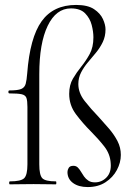

<svg xmlns="http://www.w3.org/2000/svg" viewBox="-20 -746 531 777"><path d="M335 11Q298 11 275.5 -5.5Q253 -22 253 -50Q253 -58 258 -66.5Q263 -75 277 -75Q288 -75 295 -68Q302 -61 307.5 -51.5Q313 -42 320 -32Q327 -22 337.5 -15Q348 -8 364 -8Q392 -8 411.5 -28.5Q431 -49 428 -85Q426 -123 401.5 -154Q377 -185 347 -215Q315 -247 287.5 -283.5Q260 -320 260 -366Q260 -402 275 -427.5Q290 -453 309 -476.5Q328 -500 343 -527.5Q358 -555 358 -595Q358 -618 351 -645Q344 -672 324.5 -692Q305 -712 267 -712Q207 -712 173 -641.5Q139 -571 139 -446V-81Q139 -38 151 -25Q163 -12 206 -12Q208 -12 208 -6Q208 0 206 0Q182 0 160.5 -0.5Q139 -1 116 -1Q90 -1 65 -0.5Q40 0 20 0Q17 0 17 -6Q17 -12 20 -12Q65 -12 78 -25Q91 -38 91 -81V-313Q91 -338 87 -349.5Q83 -361 68 -364.5Q53 -368 18 -368Q14 -368 14 -374Q14 -380 18 -380Q52 -380 66 -386Q80 -392 84 -407Q88 -422 90 -448Q101 -594 148.5 -660Q196 -726 288 -726Q335 -726 360.5 -709Q386 -692 396.5 -669Q407 -646 407 -627Q407 -599 396 -576Q385 -553 368.5 -533Q352 -513 335.5 -493.5Q319 -474 308 -452.5Q297 -431 297 -406Q297 -370 322.5 -337.5Q348 -305 379 -273Q401 -249 421.5 -225Q442 -201 455.5 -175Q469 -149 469 -119Q469 -88 453 -58Q437 -28 407 -8.5Q377 11 335 11Z"/></svg>

Font: Cormorant Infant Light
Style: Regular
Weight: 300
Designer: Christian Thalmann (Catharsis Fonts)
Foundry: Catharsis Fonts
Version: Version 4.001